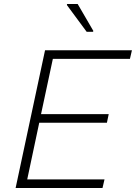

<svg xmlns="http://www.w3.org/2000/svg" viewBox="-20 -939 679 959"><path d="M58 0 205 -688H639L629 -645H244L185 -369H523L514 -326H176L116 -43H502L492 0ZM413 -780 314 -914 315 -919H368L446 -785L445 -780Z"/></svg>

Font: Saira Thin ExtraLight
Style: Italic
Weight: 250
Italic angle: -12°
Version: Version 1.101